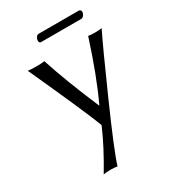

<svg xmlns="http://www.w3.org/2000/svg" viewBox="-197 -672 899 1012"><g transform="rotate(-30 253.0 -166.5)"><path d="M56.2 -433.1Q70.8 -430.2 107.9 -430.2Q138.7 -430.2 157.2 -433.1Q205.1 -285.6 290 -86.9H292Q357.9 -227.1 423.8 -433.1Q437 -430.2 462.9 -430.2Q491.2 -430.2 505.9 -433.1Q464.4 -349.6 351.6 -95.2Q238.8 159.2 213.9 240.2Q198.2 236.8 172.9 236.8Q147 236.8 129.9 240.2Q205.6 113.8 250 9.8Q240.2 -17.1 221.4 -61.8Q202.6 -106.4 177 -164.6Q151.4 -222.7 132.8 -263.7Q114.3 -304.7 87.2 -364.7Q60.1 -424.8 56.2 -433.1ZM437 -528.8H192.9Q181.2 -528.8 181.2 -543.9Q181.2 -553.7 187.7 -563.5Q194.3 -573.2 203.1 -573.2H446.8Q453.6 -573.2 457.3 -568.8Q460.9 -564.5 460.9 -559.1Q460.9 -549.3 453.6 -539.1Q446.3 -528.8 437 -528.8Z"/></g></svg>

Font: Linear Smooth
Style: Regular
Weight: 400
Designer: Philipp H. Poll, Flanker
Foundry: Philipp H. Poll, reworked by Flanker
Version: Version 1.061 | FøM Fix